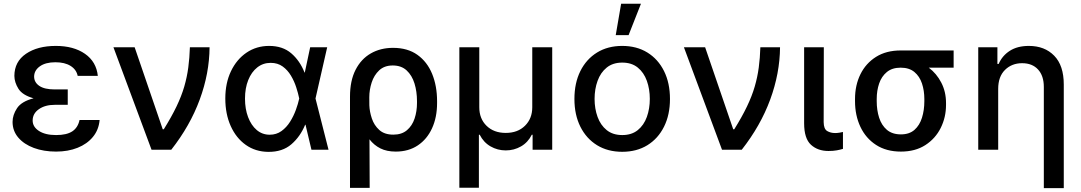

<svg xmlns="http://www.w3.org/2000/svg" viewBox="-20 -797 5753 1022"><path d="M340.6 -284.8V-239H271.3Q219.8 -239 186.8 -215.7Q153.8 -192.5 153.8 -155.5Q153.8 -121.8 187.3 -100Q220.9 -78.1 278.8 -78.1Q335.2 -78.1 365.1 -98Q394.9 -117.9 403.4 -158.4H510.3Q505.7 -105.8 474.6 -68.2Q443.5 -30.5 392.9 -10.3Q342.3 9.9 278.4 9.9Q212.4 9.9 160 -9.6Q107.6 -29.1 77.2 -64.8Q46.9 -100.5 46.9 -148.1Q46.9 -185 70.7 -221.1Q94.5 -257.1 158.7 -273.8Q99.4 -290.5 78.1 -324.6Q56.8 -358.7 56.5 -393.1Q56.8 -468.8 118.3 -510.7Q179.7 -552.6 277.3 -552.6Q371.8 -552.6 432.4 -510.5Q492.9 -468.4 500.7 -393.1H393.5Q386.7 -426.8 355.6 -446.2Q324.6 -465.6 274.9 -465.6Q222.3 -465.6 192.1 -443.9Q161.9 -422.2 161.6 -389.2Q161.9 -358.3 189.5 -339.7Q217 -321 271.3 -321H340.6Z M786.6 0 583.8 -545.5H696.7L846.2 -109H851.9Q893.1 -175.1 919.6 -230.3Q946 -285.5 960.8 -336.1Q975.5 -386.7 982.2 -437.7Q989 -488.6 990.8 -545.5H1095.5Q1094.5 -406.6 1043.1 -267Q991.8 -127.5 891.7 0Z M1408 11.4Q1339.8 10.7 1288.4 -25.7Q1236.9 -62.1 1208.1 -126.1Q1179.3 -190 1179.3 -272.7Q1179.3 -355.1 1209.5 -418.1Q1239.7 -481.2 1292.4 -516.9Q1345.2 -552.6 1412.6 -552.6Q1484.7 -552.6 1530.5 -513.1Q1576.3 -473.7 1601.2 -410.5H1602.3L1631 -545.5H1721.6L1659.4 -272.7L1728.7 0H1637.8L1606.2 -133.2H1604.4Q1578.5 -70 1530.9 -28.9Q1483.3 12.1 1408 11.4ZM1572.8 -272.7 1572.4 -274.1Q1567.1 -300.4 1556.6 -332.7Q1546.2 -365.1 1528.6 -394.5Q1511 -424 1484.6 -443.2Q1458.1 -462.4 1420.8 -462.4Q1380 -462.4 1349.3 -438Q1318.5 -413.7 1301.3 -370.7Q1284.1 -327.8 1284.1 -272Q1284.1 -217 1300.6 -173.5Q1317.1 -130 1346.6 -104.9Q1376.1 -79.9 1415.5 -79.9Q1451.3 -79.9 1478.3 -99.4Q1505.3 -119 1524.1 -149.1Q1543 -179.3 1554.9 -212.2Q1566.8 -245 1572.4 -271.3Z M1843 203.1V-282.7Q1843 -367.2 1872.5 -425.1Q1902 -483 1953.7 -512.6Q2005.3 -542.3 2072.1 -542.3Q2149.9 -542.3 2201.9 -505.1Q2253.9 -468 2280.2 -403.8Q2306.5 -339.5 2306.5 -258.5V-248.6Q2306.5 -172.6 2279.8 -114.3Q2253.2 -56.1 2204 -23.1Q2154.8 9.9 2086.6 9.9Q2038.7 9.9 2004.8 -7.1Q1970.9 -24.1 1946.7 -55.4L1947.8 203.1ZM1946 -236.5Q1947.1 -203.1 1959.2 -166.7Q1971.2 -130.3 1998.8 -105.3Q2026.3 -80.3 2073.5 -80.3Q2118.3 -80.3 2146.1 -103.9Q2174 -127.5 2186.8 -166Q2199.6 -204.5 2199.6 -248.6V-258.5Q2199.6 -309.7 2186.3 -352.8Q2172.9 -396 2144.5 -422.2Q2116.1 -448.5 2070.7 -448.5Q2025.9 -448.5 1998.4 -422.6Q1970.9 -396.7 1958.3 -357.6Q1945.7 -318.5 1945.7 -279.1Z M2425.1 202.4V-545.5H2531.2V-226.2Q2531.2 -165.1 2570 -127.3Q2608.7 -89.5 2672.2 -89.5Q2735.8 -89.5 2774.5 -127.7Q2813.2 -165.8 2813.2 -226.2V-545.5H2919.4V0H2815V-79.9H2810.7Q2790.5 -39.1 2753.4 -17.8Q2716.3 3.6 2672.2 3.6Q2628.2 3.6 2591.1 -17.8Q2554 -39.1 2533.4 -79.9H2529.1V202.4Z M3291.9 11Q3215.2 11 3158 -24.1Q3100.9 -59.3 3069.2 -122.7Q3037.6 -186.1 3037.6 -270.2Q3037.6 -355.1 3069.2 -418.7Q3100.9 -482.2 3158 -517.4Q3215.2 -552.6 3291.9 -552.6Q3369 -552.6 3426 -517.4Q3483 -482.2 3514.6 -418.7Q3546.2 -355.1 3546.2 -270.2Q3546.2 -186.1 3514.6 -122.7Q3483 -59.3 3426 -24.1Q3369 11 3291.9 11ZM3292.3 -78.1Q3342.3 -78.1 3374.8 -104.4Q3407.3 -130.7 3423.1 -174.5Q3438.9 -218.4 3438.9 -270.6Q3438.9 -322.8 3423.1 -366.8Q3407.3 -410.9 3374.8 -437.3Q3342.3 -463.8 3292.3 -463.8Q3242.2 -463.8 3209.5 -437.3Q3176.8 -410.9 3160.9 -366.8Q3144.9 -322.8 3144.9 -270.6Q3144.9 -218.4 3160.9 -174.5Q3176.8 -130.7 3209.5 -104.4Q3242.2 -78.1 3292.3 -78.1ZM3257.5 -610.1 3286.2 -777H3391.7L3326 -610.1Z M3823.2 0 3620.4 -545.5H3733.3L3882.8 -109H3888.5Q3929.7 -175.1 3956.1 -230.3Q3982.6 -285.5 3997.3 -336.1Q4012.1 -386.7 4018.8 -437.7Q4025.6 -488.6 4027.3 -545.5H4132.1Q4131 -406.6 4079.7 -267Q4028.4 -127.5 3928.3 0Z M4260.3 -545.5H4365.1L4364.3 -147Q4364.7 -110.4 4383 -99.6Q4401.3 -88.8 4425.4 -88.8Q4437.1 -88.8 4449 -90.9Q4460.9 -93 4467 -94.5V-4.6Q4453.8 -0.4 4434.5 3.2Q4415.1 6.7 4389.9 6.7Q4332.7 6.7 4296.5 -26.6Q4260.3 -60 4260.3 -141Z M4531.2 -258.5V-269.9Q4531.2 -343.4 4560 -401.8Q4588.8 -460.2 4643.1 -494.3Q4697.4 -528.4 4774.1 -528.4H5056.1V-436.8H4923.7Q4965.2 -405.9 4990.4 -357.2Q5015.6 -308.6 5015.6 -248.6V-238.6Q5015.6 -172.9 4987.4 -116.1Q4959.2 -59.3 4905.5 -24.7Q4851.9 9.9 4775.6 9.9Q4698.2 9.9 4643.5 -25.4Q4588.8 -60.7 4560 -121.6Q4531.2 -182.5 4531.2 -258.5ZM4646.7 -269.9V-258.5Q4646.7 -210.6 4659.6 -170.3Q4672.6 -130 4701 -105.8Q4729.4 -81.7 4775.6 -81.7Q4820.3 -81.7 4847.7 -105.8Q4875 -130 4887.6 -170.3Q4900.2 -210.6 4900.2 -258.5V-269.9Q4900.2 -314.6 4887.6 -352.6Q4875 -390.6 4847.3 -413.7Q4819.6 -436.8 4774.1 -436.8Q4729 -436.8 4700.8 -413.7Q4672.6 -390.6 4659.6 -352.6Q4646.7 -314.6 4646.7 -269.9Z M5293.3 -323.9V0H5187.1V-545.5H5289.1V-456.7H5295.8Q5314.6 -500.4 5355.1 -526.5Q5395.6 -552.6 5456.7 -552.6Q5540.5 -552.6 5591.4 -500.5Q5642.4 -448.5 5642.4 -346.9V204.5H5536.2V-334.2Q5536.2 -393.5 5505.5 -427Q5474.8 -460.6 5420.5 -460.6Q5365.8 -460.6 5329.5 -424.9Q5293.3 -389.2 5293.3 -323.9Z"/></svg>

Font: Inter UI Medium
Style: Regular
Weight: 500
Designer: Rasmus Andersson
Foundry: rsms
Version: 3.2;8d6f07862